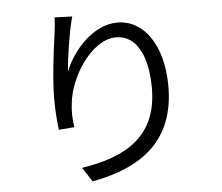

<svg xmlns="http://www.w3.org/2000/svg" viewBox="-56 -853 1112 961"><g transform="rotate(-5 500.0 -372.0)"><path d="M253 -789C252 -765 249 -735 245 -704C233 -624 215 -478 215 -384C215 -320 220 -264 225 -227L303 -233C296 -282 296 -316 301 -354C313 -484 427 -663 550 -663C655 -663 707 -551 707 -395C707 -146 539 -60 324 -27L371 45C617 0 790 -121 790 -396C790 -604 695 -736 563 -736C438 -736 334 -613 295 -511C301 -580 320 -713 341 -786L253 -789Z"/></g></svg>

Font: Squished Noto Sans CJK JP Regular
Style: Regular
Weight: 400
Designer: Ryoko NISHIZUKA (kana & ideographs); Paul D. Hunt (Latin, Greek & Cyrillic); Wenlong ZHANG (bopomofo); Sandoll Communica
Foundry: Adobe Systems Incorporated
Version: Version 1.004;PS 1.004;hotconv 1.0.82;makeotf.lib2.5.63406